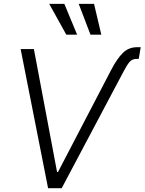

<svg xmlns="http://www.w3.org/2000/svg" viewBox="-20 -984 756 1004"><path d="M562 -619.6Q591.8 -676.8 622.1 -707Q652.3 -737.3 698.2 -737.3H715.8L705.6 -676.3H696.8Q670.9 -676.3 657.2 -659.9Q643.6 -643.6 627 -611.8L302.7 0H231.4L87.9 -727.5H157.2L278.3 -85L283.2 -84.5ZM326.7 -802.7 237.3 -963.9H316.4L383.3 -802.7ZM453.1 -802.7 391.6 -963.9H471.7L509.8 -802.7Z"/></svg>

Font: Inter Tight Light
Style: Italic
Weight: 300
Italic angle: -9.39999°
Designer: Rasmus Andersson
Foundry: rsms
Version: Version 3.004